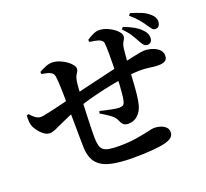

<svg xmlns="http://www.w3.org/2000/svg" viewBox="-142 -993 1284 1199"><g transform="rotate(-20 500.0 -393.5)"><path d="M828.2 -639.2Q816.6 -661.8 800.3 -687.4Q783.9 -713 754 -743.5L764.9 -756.1Q802.1 -742.7 831.2 -726.2Q860.3 -709.7 879.2 -689.1Q894.3 -673.7 899.6 -660.6Q904.9 -647.6 904.4 -633.6Q904.1 -615.3 894.1 -606.2Q884.1 -597.2 870 -598.2Q856.4 -599.2 847.2 -609.8Q838.1 -620.4 828.2 -639.2ZM909.1 -714.9Q897.5 -733 877.3 -757.5Q857.2 -782.1 825.8 -808.4L835.9 -822.1Q876.8 -809.6 905.8 -797.8Q934.8 -786 955.2 -767.4Q972.8 -753.5 979.8 -737.8Q986.8 -722.2 984.8 -710.4Q984.6 -694.7 976.2 -684.3Q967.9 -673.8 951.6 -674.1Q938.9 -674.3 930.2 -686.2Q921.4 -698.1 909.1 -714.9ZM186.7 -653.5 184.9 -668Q203.8 -678.7 227.1 -688.6Q250.5 -698.5 271.7 -698.5Q294.8 -698.5 318.8 -689.4Q342.8 -680.3 362.8 -666.5Q382.7 -652.7 394.8 -637.6Q406.8 -622.6 406.8 -609.9Q406.8 -599 401.5 -590.9Q396.2 -582.9 390 -571.9Q383.8 -561 379.9 -541Q376.7 -523.4 374.6 -491.7Q372.5 -460 370.5 -421.9Q368.1 -375.9 366.1 -326Q364.1 -276.2 363 -234.1Q361.9 -192 362.2 -167.5Q362.8 -135.4 367.8 -115.4Q372.8 -95.4 386.1 -84.5Q399.4 -73.6 424.5 -69.2Q449.6 -64.8 490.4 -64.8Q552.9 -64.8 603.5 -72.9Q654 -81 687.5 -88.9Q721.1 -96.8 731.8 -96.8Q754.1 -96.8 774.4 -90.1Q794.8 -83.5 808.1 -70.3Q821.4 -57.2 821.4 -36Q821.4 -17.2 806.9 -3.8Q792.5 9.6 761.5 17.5Q729.2 25.7 673.6 30.2Q618.1 34.7 547.4 34.7Q462.8 34.7 403.7 21.8Q344.6 9 312.8 -26Q281 -61 277.5 -127.6Q276.5 -159.8 276 -203.1Q275.5 -246.4 275.1 -296Q274.8 -345.5 274 -397.3Q273.6 -452.7 272.5 -505.3Q271.4 -557.8 267.9 -592.9Q266.2 -614.1 261.4 -622.8Q256.7 -631.5 245.4 -637.7Q232.9 -644.6 217.5 -647.5Q202.1 -650.3 186.7 -653.5ZM536.2 -739.7 534.5 -753.9Q554.8 -767.8 576.4 -778Q597.9 -788.2 616 -788.2Q647.2 -788.2 678.3 -773.3Q709.5 -758.5 729.9 -738.2Q750.4 -717.9 750.4 -700.8Q750.4 -690.9 744.8 -681.7Q739.2 -672.6 733.4 -660.8Q727.6 -649 725.1 -630.3Q721.9 -603.5 718.9 -567.8Q715.8 -532.2 713.8 -491.8Q712.1 -459.4 709.6 -415.4Q707.1 -371.5 702.7 -330.4Q698.4 -289.3 691.2 -263.1Q682 -226.2 656.2 -201Q630.4 -175.9 592.1 -175.9Q573.4 -175.9 562.1 -183.8Q550.7 -191.8 542.7 -212.3Q532.2 -239.1 503.2 -259.5Q474.2 -279.9 443 -298L448.1 -312.7Q485.7 -303.5 520.9 -296.4Q556.2 -289.4 570.6 -289.4Q586.9 -289.4 596.2 -293.9Q605.6 -298.4 611 -320.1Q615.3 -336.2 618.2 -367.3Q621.1 -398.3 622.9 -431.7Q624.6 -465 624.6 -486.1Q625.6 -511.8 626.4 -550.3Q627.1 -588.8 627 -628.3Q626.8 -667.7 624.8 -694.5Q623.8 -718.9 594 -728.5Q580.3 -732.7 566.7 -735Q553 -737.2 536.2 -739.7ZM322.3 -371.6Q260.2 -348.7 219.4 -329.5Q178.6 -310.4 152.9 -299.2Q127.3 -288 110.4 -288Q85.5 -288 59.7 -312.6Q33.9 -337.3 19.2 -368.4Q13.3 -382.2 12.2 -400.9Q11.1 -419.6 11.8 -440.8L25.4 -446.1Q41.5 -426.3 58.4 -414.6Q75.3 -402.8 93.8 -402.8Q103 -402.8 128.6 -408.1Q154.2 -413.4 188.2 -421.2Q222.3 -428.9 257.1 -437.8Q291.9 -446.7 320.4 -454.3Q352.2 -463.1 397.4 -474.3Q442.7 -485.5 492.7 -496.9Q542.6 -508.3 588.7 -519.4Q634.9 -530.5 668.1 -537.8Q724.2 -550.9 759 -558.4Q793.8 -565.9 812.7 -568.9Q831.6 -572 839 -572Q864.6 -572 891 -563.7Q917.4 -555.5 935.1 -538.9Q952.8 -522.2 952.8 -497.1Q952.8 -473 936.9 -463.9Q920.9 -454.8 893 -454.8Q869.2 -454.8 848.1 -458.2Q827 -461.6 798.6 -463.6Q770.2 -465.7 725.3 -462Q681.3 -458 627.7 -449.2Q574 -440.4 518.6 -427.8Q463.2 -415.3 412.1 -401.1Q361.1 -386.9 322.3 -371.6Z"/></g></svg>

Font: Noto Serif KR
Style: Regular
Weight: 200
Designer: Ryoko NISHIZUKA 西塚涼子 (kana & ideographs); Frank Grießhammer (Latin, Greek & Cyrillic); Wenlong ZHANG 张文龙 (bopomofo); San
Foundry: Adobe
Version: Version 2.001;hotconv 1.1.0;makeotfexe 2.6.0